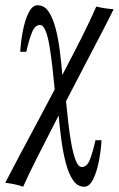

<svg xmlns="http://www.w3.org/2000/svg" viewBox="-20 -475 452 730"><path d="M346 -450Q363 -446 379.5 -443.5Q396 -441 412 -440Q397 -409 368.5 -354Q340 -299 304 -230.5Q268 -162 231 -90Q235 -49 240 -5.5Q245 38 252 75.5Q259 113 268.5 136.5Q278 160 291 160Q311 160 322 131.5Q333 103 343 58H366Q364 96 356 137.5Q348 179 334 207Q320 235 300 235Q275 235 258 210.5Q241 186 230.5 146Q220 106 213.5 58.5Q207 11 203 -36Q159 49 122 122.5Q85 196 68 235Q55 230 36.5 226Q18 222 0 220Q21 179 51.5 121.5Q82 64 117.5 -2Q153 -68 188 -135Q184 -178 179 -221.5Q174 -265 168 -301Q162 -337 153 -358.5Q144 -380 132 -380Q113 -380 101.5 -351.5Q90 -323 80 -278H57Q59 -317 67 -358Q75 -399 89 -427Q103 -455 123 -455Q148 -455 164 -432Q180 -409 190.5 -370.5Q201 -332 207 -285Q213 -238 217 -190Q257 -266 291.5 -334.5Q326 -403 346 -450Z"/></svg>

Font: Bona Nova
Style: Italic
Weight: 400
Italic angle: -4°
Designer: Mateusz Machalski
Foundry: Capitalics
Version: Version 4.001; ttfautohint (v1.8.3)